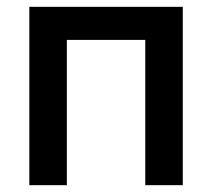

<svg xmlns="http://www.w3.org/2000/svg" viewBox="-20 -543 623 563"><path d="M66 0V-523H516V0H406V-426H176V0Z"/></svg>

Font: Raleway SemiBold
Style: Regular
Weight: 600
Designer: Matt McInerney, Pablo Impallari, Rodrigo Fuenzalida
Foundry: Matt McInerney, Pablo Impallari, Rodrigo Fuenzalida
Version: Version 4.026